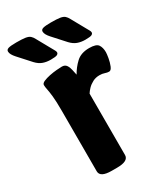

<svg xmlns="http://www.w3.org/2000/svg" viewBox="-197 -793 746 870"><g transform="rotate(-30 176.5 -358.0)"><path d="M122 2Q62 2 62 -30V-347Q62 -397 59 -424Q56 -451 53 -464.5Q50 -478 50 -488Q50 -497 63.5 -503Q77 -509 96.5 -513Q116 -517 134.5 -518.5Q153 -520 162 -520Q178 -520 185.5 -509Q193 -498 196 -483Q199 -468 202 -455Q218 -484 243 -507.5Q268 -531 311 -531Q348 -531 358 -516Q368 -501 368 -477Q368 -468 364.5 -447.5Q361 -427 354 -410Q347 -393 337 -393Q327 -393 316 -397Q305 -401 290 -401Q270 -401 254 -392.5Q238 -384 227 -372.5Q216 -361 210 -351V-30Q210 2 150 2ZM135 -572Q113 -572 95 -578.5Q77 -585 61 -602L4 -665Q-5 -675 -10 -684Q-15 -693 -15 -701Q-15 -711 -3 -714.5Q9 -718 38 -718Q69 -718 85 -715.5Q101 -713 109 -706Q117 -699 123 -687L163 -615Q169 -604 172.5 -598Q176 -592 176 -587Q176 -580 168.5 -576Q161 -572 135 -572ZM316 -572Q294 -572 276 -578.5Q258 -585 242 -602L185 -665Q176 -675 171 -684Q166 -693 166 -701Q166 -711 178 -714.5Q190 -718 219 -718Q250 -718 266 -715.5Q282 -713 290 -706Q298 -699 304 -687L344 -615Q350 -604 353.5 -598Q357 -592 357 -587Q357 -580 349.5 -576Q342 -572 316 -572Z"/></g></svg>

Font: Asap
Style: Regular
Weight: 400
Designer: Pablo Cosgaya
Foundry: Omnibus-Type
Version: Version 3.001